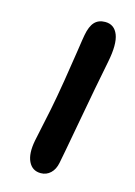

<svg xmlns="http://www.w3.org/2000/svg" viewBox="-95 -692 485 690"><g transform="rotate(15 147.5 -346.5)"><path d="M126 -54.2Q94.2 -54.2 80.3 -83Q66.4 -111.8 76.2 -162.1Q77.1 -167.5 87.6 -216.3Q98.1 -265.1 102.1 -285.2Q111.8 -333.5 122.3 -397.7Q132.8 -461.9 140.4 -513.4Q147.9 -564.9 149.9 -574.2Q156.2 -608.4 170.7 -623.8Q185.1 -639.2 210 -639.2Q244.1 -639.2 257.3 -605.7Q270.5 -572.3 256.8 -503.9Q237.8 -409.7 212.2 -269Q186.5 -128.4 182.1 -107.9Q177.2 -82.5 162.1 -68.4Q147 -54.2 126 -54.2Z"/></g></svg>

Font: Shantell Sans Irregular
Style: Italic
Weight: 500
Italic angle: -11.31°
Designer: Stephen Nixon, Anya Danilova, Shantell Martin
Foundry: Arrow Type
Version: Version 1.006;[9816181b4]